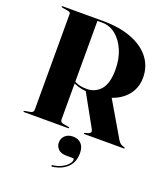

<svg xmlns="http://www.w3.org/2000/svg" viewBox="-168 -817 1039 1193"><g transform="rotate(20 351.0 -220.5)"><path d="M660 -452.5Q660 -402 637 -361.8Q614 -321.5 572.2 -294.8Q530.5 -268 472 -257.5Q461 -256 449.2 -254.5Q437.5 -253 425.2 -252.2Q413 -251.5 400 -251.5Q357.5 -251.5 328.8 -256.8Q300 -262 279.2 -271.8Q258.5 -281.5 240.5 -295.5L246 -304.5Q262 -291.5 278.2 -283.5Q294.5 -275.5 312.8 -272Q331 -268.5 353 -268.5Q411 -268.5 446.2 -310Q481.5 -351.5 481.5 -441.5Q481.5 -513 457.5 -569Q433.5 -625 393.5 -656.8Q353.5 -688.5 305 -688.5H272.5V-37.5Q272.5 -27 277.5 -21.8Q282.5 -16.5 293.5 -14.5L328 -8.5Q332 -8 333.5 -7Q335 -6 335 -4Q335 0 329 0H38.5Q35.5 0 34.2 -1.2Q33 -2.5 33 -4Q33 -7.5 40 -8.5L74 -14.5Q85 -16.5 90.2 -21.8Q95.5 -27 95.5 -37.5V-671Q95.5 -677 90.2 -680.5Q85 -684 74 -685.5L40 -691.5Q33 -692.5 33 -696Q33 -697.5 34.2 -698.8Q35.5 -700 38.5 -700H304.5Q414.5 -700 494.2 -669.5Q574 -639 617 -583.5Q660 -528 660 -452.5ZM349 -262 513 -280.5 655 -38.5Q663.5 -24.5 673 -18.2Q682.5 -12 695 -8.5Q699 -7.5 700.8 -6.8Q702.5 -6 702.5 -4Q702.5 -2.5 701 -1.2Q699.5 0 696.5 0H438Q432.5 0 432.5 -4Q432.5 -6 434.2 -6.5Q436 -7 439.5 -8.5L456 -13Q469 -18 473 -25Q477 -32 467.5 -48.5ZM379 164.5Q340.5 164.5 323 146Q305.5 127.5 305.5 104Q305.5 75 325.2 56.8Q345 38.5 377 38.5Q412 38.5 432 60Q452 81.5 452 121.5Q452 180.5 416.2 215.5Q380.5 250.5 318.5 259Q315.5 259.5 314 258.5Q312.5 257.5 312 255.5Q311.5 253.5 312.2 251.8Q313 250 316 249.5Q350.5 245.5 375.8 232.2Q401 219 414.8 202.8Q428.5 186.5 428.5 173.5Q428.5 164.5 419.5 164.5Z"/></g></svg>

Font: Fraunces 120pt
Style: Bold
Weight: 700
Version: Version 1.000;[b76b70a41]